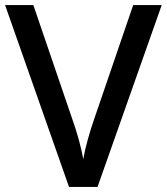

<svg xmlns="http://www.w3.org/2000/svg" viewBox="-20 -734 655 754"><path d="M615 -714 363 0H251L0 -714H111L264 -266Q277 -230 289 -187Q301 -144 307 -109Q313 -144 325 -187Q337 -230 350 -267L503 -714Z"/></svg>

Font: Noto Sans Medium
Style: Regular
Weight: 500
Designer: Monotype Design Team
Foundry: Monotype Imaging Inc.
Version: Version 2.007